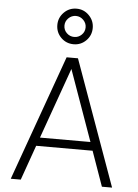

<svg xmlns="http://www.w3.org/2000/svg" viewBox="-65 -1079 812 1129"><g transform="rotate(5 340.5 -515.0)"><path d="M341 -820Q297 -820 266.5 -850.5Q236 -881 236 -925Q236 -968 266.5 -999Q297 -1030 341 -1030Q384 -1030 414.5 -999Q445 -968 445 -925Q445 -881 414.5 -850.5Q384 -820 341 -820ZM341 -863Q366 -863 384.5 -881Q403 -899 403 -925Q403 -950 384.5 -968.5Q366 -987 341 -987Q315 -987 296.5 -968.5Q278 -950 278 -925Q278 -899 296.5 -881Q315 -863 341 -863ZM42 0 307 -740H374L640 0H580L507 -206H174L101 0ZM192 -256H490L341 -674Z"/></g></svg>

Font: Be Vietnam Pro ExtraLight
Style: Regular
Weight: 200
Designer: Lam Bao, Tony Le, Vietanh Nguyen
Foundry: Yellow Type Foundry
Version: Version 1.002; ttfautohint (v1.8.3)